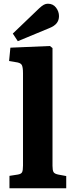

<svg xmlns="http://www.w3.org/2000/svg" viewBox="-20 -1015 400 1035"><path d="M31 0V-67L76 -74Q94 -77 99 -86.5Q104 -96 104 -123V-620Q104 -654 97 -665.5Q90 -677 65 -680L29 -686L36 -758L249 -767L263 -756V-121Q263 -97 268.5 -87.5Q274 -78 294 -74L337 -66V0ZM76 -793 49 -834 191 -970Q206 -984 216.5 -989.5Q227 -995 238 -995Q266 -995 282 -974Q298 -953 298 -928Q298 -906 285.5 -890Q273 -874 245 -863Z"/></svg>

Font: Literata 18pt
Style: Bold
Weight: 700
Designer: Latin by Veronika Burian and Jose Scaglione. Greek by Irene Vlachou. Cyrillic by Vera Evstafieva.
Foundry: TypeTogether
Version: Version 3.103;gftools[0.9.29]